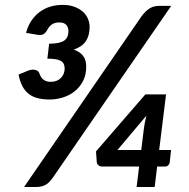

<svg xmlns="http://www.w3.org/2000/svg" viewBox="-20 -746 756 766"><path d="M54 0ZM189.5 -35.5 663 -722.5H614C599.3 -722.5 586.6 -718.9 575.8 -711.8C564.9 -704.6 554.7 -694.5 545 -681.5L76 0H124.5C137.5 0 149.1 -2.4 159.2 -7.2C169.4 -12.1 179.5 -21.5 189.5 -35.5ZM230 -726.5C213 -726.5 196.8 -724.2 181.5 -719.8C166.2 -715.2 152.1 -708.3 139.2 -699C126.4 -689.7 115.2 -678.1 105.8 -664.2C96.2 -650.4 89 -634 84 -615L127.5 -607.5C138.2 -605.8 146.2 -606.2 151.8 -608.8C157.2 -611.2 162.7 -616.8 168 -625.5C172.7 -635.2 178.8 -642.8 186.5 -648.2C194.2 -653.8 204.3 -656.5 217 -656.5C229 -656.5 238 -653.4 244 -647.2C250 -641.1 253 -632.7 253 -622C253 -604.3 247.2 -591.6 235.8 -583.8C224.2 -575.9 204.3 -571.8 176 -571.5L169 -512C194.3 -512 212.2 -509.1 222.5 -503.2C232.8 -497.4 238 -487.3 238 -473C238 -458 233 -445.3 223 -435C213 -424.7 199.5 -419.5 182.5 -419.5C174.8 -419.5 168.3 -420.6 163 -422.8C157.7 -424.9 153.2 -427.8 149.8 -431.2C146.2 -434.8 143.5 -438.6 141.5 -442.8C139.5 -446.9 137.8 -450.8 136.5 -454.5C133.8 -461.2 128.4 -465.4 120.2 -467.2C112.1 -469.1 103 -468.2 93 -464.5L54 -448.5C57.7 -430.2 62.8 -414.7 69.5 -402C76.2 -389.3 84.6 -379.1 94.8 -371.2C104.9 -363.4 116.9 -357.8 130.8 -354.2C144.6 -350.8 160.5 -349 178.5 -349C195.8 -349 213.2 -351.7 230.5 -357C247.8 -362.3 263.4 -370.4 277.2 -381.2C291.1 -392.1 302.3 -405.8 311 -422.2C319.7 -438.8 324 -458.2 324 -480.5C324 -497.8 319.9 -511.9 311.8 -522.8C303.6 -533.6 291.2 -542 274.5 -548C296.8 -556 312.9 -567.4 322.8 -582.2C332.6 -597.1 337.5 -615.8 337.5 -638.5C337.5 -650.2 335.2 -661.3 330.5 -672C325.8 -682.7 318.9 -692 309.8 -700C300.6 -708 289.3 -714.4 276 -719.2C262.7 -724.1 247.3 -726.5 230 -726.5ZM615 -147.5 642.5 -369.5H560L363 -142L366 -99.5C366.3 -94.5 368.5 -90.2 372.5 -86.8C376.5 -83.2 382.3 -81.5 390 -81.5H535L525 0H597L607 -81.5H638.5C643.8 -81.5 648.1 -83.2 651.2 -86.5C654.4 -89.8 656.3 -93.5 657 -97.5L662.5 -147.5ZM553.5 -229 543.5 -147.5H448.5L564 -284.5C561.4 -274.2 559.2 -264.3 557.5 -255C555.8 -245.7 554.5 -237 553.5 -229Z"/></svg>

Font: Lato
Style: Bold Italic
Weight: 700
Italic angle: -7°
Designer: Lukasz Dziedzic
Foundry: tyPoland Lukasz Dziedzic
Version: Version 2.007; 2014-02-27